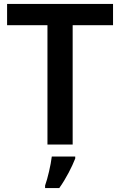

<svg xmlns="http://www.w3.org/2000/svg" viewBox="-20 -734 610 975"><path d="M349 0V-606H554V-714H16V-606H221V0ZM362 71V61H243C238 104 222 172 209 208V221H281C316 172 346 112 362 71Z"/></svg>

Font: Noto Sans Gunjala Gondi Semibold
Style: Regular
Weight: 400
Designer: Ek Type
Foundry: Ek Type
Version: Version 1.004